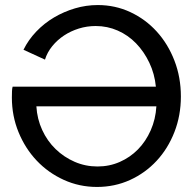

<svg xmlns="http://www.w3.org/2000/svg" viewBox="-20 -735 776 760"><path d="M364 5Q294 5 232.5 -23Q171 -51 125.5 -99Q80 -147 53.5 -211.5Q27 -276 27 -349Q27 -362 27.5 -374Q28 -386 30 -392H597Q592 -443 571 -487Q550 -531 518.5 -563.5Q487 -596 446 -614Q405 -632 359 -632Q324 -632 292 -622Q260 -612 233.5 -594.5Q207 -577 187 -552.5Q167 -528 158 -499L73 -538Q92 -577 123.5 -610Q155 -643 194 -666Q233 -689 277 -702Q321 -715 367 -715Q436 -715 496 -687Q556 -659 600.5 -610Q645 -561 670.5 -495Q696 -429 696 -353Q696 -278 670.5 -212.5Q645 -147 600 -98.5Q555 -50 494.5 -22.5Q434 5 364 5ZM366 -76Q413 -76 454 -94Q495 -112 526 -143.5Q557 -175 576.5 -219Q596 -263 599 -314H124Q127 -264 147 -220.5Q167 -177 200 -145Q233 -113 275.5 -94.5Q318 -76 366 -76Z"/></svg>

Font: Boldmen Medium
Style: Regular
Weight: 400
Designer: Matt McInerney, Pablo Impallari, Rodrigo Fuenzalida
Foundry: LIVING CONCEPT
Version: Version 1.000